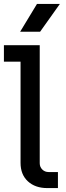

<svg xmlns="http://www.w3.org/2000/svg" viewBox="-35 -961 339 981"><path d="M207 0Q145 0 107.5 -34.5Q70 -69 70 -129V-690L114 -646H-15V-730H168V-127Q168 -108 181 -95Q194 -82 213 -82H261V0ZM68 -799 154 -941H271L170 -799Z"/></svg>

Font: SUSE Medium
Style: Regular
Weight: 500
Designer: Rene Bieder
Foundry: SUSE
Version: Version 1.000